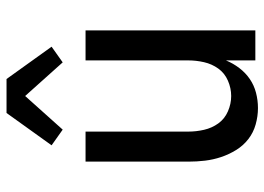

<svg xmlns="http://www.w3.org/2000/svg" viewBox="-131 -671 810 588"><g transform="rotate(-90 274.0 -377.0)"><path d="M237 8Q212 8 187 1Q162 -6 142 -21.5Q122 -37 108.5 -59Q95 -81 87 -105Q79 -129 76 -154Q73 -179 73 -205V-520H165V-205Q165 -181 170.5 -157Q176 -133 190 -113.5Q204 -94 227 -84Q250 -74 274 -74Q298 -74 321 -84Q344 -94 358 -113.5Q372 -133 377.5 -157Q383 -181 383 -205V-520H475V0H383V-90Q374 -68 359.5 -49Q345 -30 326 -17Q307 -4 284 2Q261 8 237 8ZM171 -590 123 -624 222 -762H326L425 -624L377 -590L274 -705Z"/></g></svg>

Font: Iosevka Semi-Condensed Medium
Style: Regular
Weight: 500
Monospace: yes
Designer: Belleve Invis
Foundry: Belleve Invis
Version: Version 27.3.5